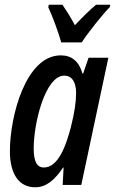

<svg xmlns="http://www.w3.org/2000/svg" viewBox="-20 -785 488 815"><path d="M240 -605H327C350 -642 414 -722 446 -755L448 -765H388C362 -744 332 -714 298 -678C277 -717 258 -746 245 -765H187L185 -754C203 -717 230 -641 240 -605ZM129 10C177 10 213 -22 248 -74H250L246 0H325L440 -540H356L333 -473H330C315 -526 283 -550 238 -550C89 -550 22 -291 22 -143C22 -46 61 10 129 10ZM166 -74C137 -74 123 -100 123 -154C123 -263 172 -464 253 -464C284 -464 303 -438 303 -391C303 -353 297 -310 281 -246C260 -165 227 -74 166 -74Z"/></svg>

Font: Noto Sans UI Condensed Medium
Style: Italic
Weight: 500
Width: 3
Italic angle: -12°
Designer: Monotype Design Team
Foundry: Monotype Imaging Inc.
Version: Version 1.901